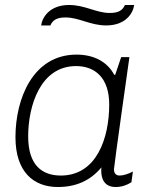

<svg xmlns="http://www.w3.org/2000/svg" viewBox="-20 -740 647 770"><path d="M518 -720H481C471 -697 453 -688 420 -688C366 -688 321 -720 257 -720C179 -720 149 -670 145 -638H182C192 -661 210 -670 243 -670C297 -670 342 -638 406 -638C485 -638 514 -688 518 -720ZM386 -55C386 -21 400 10 444 10C467 10 488 3 507 -9L513 -52C496 -43 475 -36 460 -36C447 -36 437 -43 437 -61C437 -73 499 -511 499 -511H466L442 -440H438C412 -490 359 -521 287 -521C112 -521 42 -344 42 -190C42 -50 115 10 212 10C284 10 342 -15 387 -69C386 -64 386 -60 386 -55ZM224 -36C149 -36 93 -77 93 -193C93 -316 142 -475 285 -475C361 -475 418 -428 418 -321C418 -187 368 -36 224 -36Z"/></svg>

Font: Chivo Light
Style: Italic
Weight: 300
Italic angle: -8°
Designer: Hector Gatti
Foundry: Omnibus-Type
Version: Version 1.003;PS 001.003;hotconv 1.0.70;makeotf.lib2.5.58329